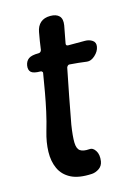

<svg xmlns="http://www.w3.org/2000/svg" viewBox="-101 -683 523 744"><g transform="rotate(-15 160.5 -311.5)"><path d="M174 5Q121 8 90 -8Q59 -24 45.5 -53.5Q32 -83 33 -121Q34 -159 46 -200Q57 -237 65 -273.5Q73 -310 79.5 -346.5Q86 -383 92 -420Q93 -423 92 -425Q91 -427 89 -428.5Q87 -430 84 -430Q56 -430 46.5 -439Q37 -448 40 -466Q43 -483 55 -491.5Q67 -500 95 -500Q100 -500 103 -503Q106 -506 107 -510Q109 -527 112 -544.5Q115 -562 118 -579Q122 -602 136.5 -615Q151 -628 176 -628Q200 -628 211.5 -616Q223 -604 219 -579Q216 -562 212.5 -544.5Q209 -527 206 -510Q204 -500 214 -500Q231 -500 248 -500Q265 -500 281 -500Q298 -500 310.5 -491.5Q323 -483 320 -466Q317 -448 300.5 -433Q284 -418 268 -420Q252 -422 235 -424Q218 -426 201 -427Q197 -428 193.5 -425.5Q190 -423 188 -418Q177 -363 166.5 -309Q156 -255 146 -200Q139 -155 139.5 -130Q140 -105 152 -96.5Q164 -88 189 -90Q203 -92 213.5 -75.5Q224 -59 220 -33Q217 -15 203 -5.5Q189 4 174 5Z"/></g></svg>

Font: Winky Sans
Style: Italic
Weight: 400
Italic angle: -8.97852°
Designer: Simon Atzbach
Foundry: typofactur
Version: Version 1.205